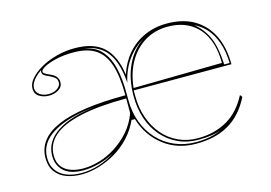

<svg xmlns="http://www.w3.org/2000/svg" viewBox="-76 -661 1159 822"><g transform="rotate(-15 503.5 -250.0)"><path d="M196 15Q159 15 129 4Q99 -7 81 -31Q63 -55 63 -92Q63 -178 162 -221Q261 -264 463 -264Q463 -347 446.5 -398.5Q430 -450 393.5 -474.5Q357 -499 295 -499Q252 -499 218 -491Q184 -483 165 -472.5Q146 -462 146 -453Q146 -449 153 -444Q160 -439 179 -431Q209 -417 209 -391Q209 -370 190.5 -358.5Q172 -347 147 -347Q124 -347 105 -358.5Q86 -370 86 -394Q86 -416 104 -437Q122 -458 153 -476Q184 -494 223.5 -504.5Q263 -515 305 -515Q388 -515 432 -474.5Q476 -434 488 -349Q504 -399 536 -436.5Q568 -474 613.5 -494.5Q659 -515 713 -515Q785 -515 834.5 -485.5Q884 -456 910 -402.5Q936 -349 936 -275H503V-250Q503 -198 518.5 -153.5Q534 -109 562 -76Q590 -43 629.5 -24.5Q669 -6 716 -6Q754 -6 787 -14.5Q820 -23 847.5 -39Q875 -55 897.5 -80Q920 -105 937 -138L945 -128Q926 -90 901.5 -63Q877 -36 846.5 -18.5Q816 -1 780 7Q744 15 704 15Q619 15 559 -32Q499 -79 476 -155H461Q443 -115 413.5 -83Q384 -51 347.5 -29.5Q311 -8 271.5 3.5Q232 15 196 15ZM209 -8Q243 -8 280.5 -19Q318 -30 353.5 -52.5Q389 -75 418 -108Q447 -141 463 -185V-250Q341 -250 260 -232Q179 -214 139.5 -179.5Q100 -145 100 -94Q100 -63 115 -44Q130 -25 154.5 -16.5Q179 -8 209 -8ZM505 -285 898 -291Q898 -357 876 -404Q854 -451 812.5 -476Q771 -501 713 -501Q657 -501 612.5 -474.5Q568 -448 540 -399.5Q512 -351 505 -285ZM906 -282H930Q928 -337 914 -375Q900 -413 878 -438Q856 -463 825 -478Q861 -450 881.5 -406Q902 -362 906 -282ZM147 -354Q171 -354 186.5 -365Q202 -376 202 -391Q202 -407 190.5 -415Q179 -423 166 -429Q158 -432 150 -437Q142 -442 141 -450Q139 -456 143 -462Q128 -452 116.5 -440.5Q105 -429 99 -417.5Q93 -406 93 -394Q93 -377 108.5 -365.5Q124 -354 147 -354ZM196 9Q236 9 275 -3.5Q314 -16 347 -38Q313 -19 276.5 -9.5Q240 0 208 0Q170 0 145 -11Q120 -22 106.5 -43.5Q93 -65 93 -94Q93 -158 155 -198.5Q217 -239 329 -250Q266 -245 218 -231.5Q170 -218 136.5 -198Q103 -178 86.5 -151.5Q70 -125 70 -92Q70 -60 85 -37.5Q100 -15 128.5 -3Q157 9 196 9ZM345 -504Q370 -498 390 -487.5Q410 -477 425 -457Q448 -429 459 -382Q470 -335 470 -269V-244Q470 -188 487 -142.5Q504 -97 535.5 -63Q567 -29 610 -10.5Q653 8 704 8Q739 8 768.5 2Q798 -4 820 -15Q802 -7 775.5 -3Q749 1 716 1Q667 1 626.5 -18Q586 -37 556.5 -71Q527 -105 511.5 -151Q496 -197 496 -251Q496 -329 524 -388Q552 -447 601 -478Q572 -462 548.5 -437.5Q525 -413 509 -382Q493 -351 485 -314Q478 -417 432 -464Q415 -480 393.5 -490Q372 -500 345 -504Z"/></g></svg>

Font: Kalnia Glaze Thin ExtraLight
Style: Regular
Weight: 250
Version: Version 1.110